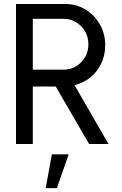

<svg xmlns="http://www.w3.org/2000/svg" viewBox="-20 -720 610 960"><path d="M60 0V-700H306Q362 -700 407.2 -672.5Q452.5 -645 479.2 -598.2Q506 -551.5 506 -494Q506 -443.5 486 -402Q466 -360.5 431.2 -332.5Q396.5 -304.5 352.5 -294.5L522.5 0H425.5L258.5 -287.5H144V0ZM144 -371.5H297.5Q331.5 -371.5 359.8 -388.2Q388 -405 405 -433.8Q422 -462.5 422 -498.5Q422 -535 405 -563.8Q388 -592.5 359.8 -609.2Q331.5 -626 297.5 -626H144ZM208.5 220.5 239.5 51.5H323.5L264.5 220.5Z"/></svg>

Font: Urbanist Medium
Style: Regular
Weight: 500
Designer: Corey Hu
Foundry: Corey Hu
Version: Version 1.321; ttfautohint (v1.8.4.7-5d5b)